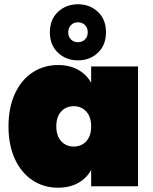

<svg xmlns="http://www.w3.org/2000/svg" viewBox="-20 -877 720 904"><path d="M20 -282.2Q20 -371.1 50.5 -436.5Q81.1 -502 134 -536.4Q187 -570.8 252.9 -570.8Q308.1 -570.8 348.1 -548.3Q388.2 -525.9 409.2 -486.8V-564H629.9V0H409.2V-77.1Q388.2 -38.1 348.1 -15.6Q308.1 6.8 252.9 6.8Q187 6.8 134 -27.6Q81.1 -62 50.5 -127.4Q20 -192.9 20 -282.2ZM214.8 -725.1Q214.8 -785.2 252.9 -821Q291 -856.9 347.2 -856.9Q403.3 -856.9 441.2 -821Q479 -785.2 479 -725.1Q479 -665 441.2 -628.9Q403.3 -592.8 347.2 -592.8Q291 -592.8 252.9 -628.9Q214.8 -665 214.8 -725.1ZM245.1 -282.2Q245.1 -237.3 268.1 -212.2Q291 -187 327.1 -187Q363.3 -187 386.2 -211.9Q409.2 -236.8 409.2 -282.2Q409.2 -327.1 386 -352.1Q362.8 -377 327.1 -377Q291 -377 268.1 -352.1Q245.1 -327.1 245.1 -282.2ZM301.3 -725.1Q301.3 -704.1 314.2 -691.2Q327.1 -678.2 347.2 -678.2Q367.2 -678.2 380.1 -691.2Q393.1 -704.1 393.1 -725.1Q393.1 -746.1 380.1 -759Q367.2 -772 347.2 -772Q327.1 -772 314.2 -759Q301.3 -746.1 301.3 -725.1Z"/></svg>

Font: Poppins Black
Style: Regular
Weight: 900
Designer: Ninad Kale (Devanagari), Jonny Pinhorn (Latin)
Foundry: Indian Type Foundry
Version: 4.004